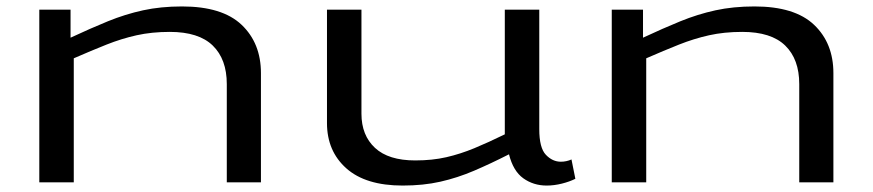

<svg xmlns="http://www.w3.org/2000/svg" viewBox="-20 -566 2710 596"><path d="M102 0V-536H199V-449Q261 -478 315 -500Q369 -522 424 -534Q479 -546 545 -546Q670 -546 730 -489Q790 -432 790 -339V0H684V-305Q684 -382 640.5 -424.5Q597 -467 507 -467Q451 -467 404 -456.5Q357 -446 310.5 -427.5Q264 -409 209 -385V0Z M1230 10Q1115 10 1055 -43.5Q995 -97 995 -184V-536H1102V-213Q1102 -146 1144 -107Q1186 -68 1269 -68Q1322 -68 1365.5 -78Q1409 -88 1452.5 -106Q1496 -124 1547 -149V-536H1654V-165Q1654 -107 1674.5 -85.5Q1695 -64 1721 -64Q1738 -64 1754 -71L1766 -11Q1748 -2 1724 4Q1700 10 1677 10Q1636 10 1604.5 -12.5Q1573 -35 1560 -87Q1503 -58 1451.5 -36Q1400 -14 1347 -2Q1294 10 1230 10Z M1879 0V-536H1976V-449Q2038 -478 2092 -500Q2146 -522 2201 -534Q2256 -546 2322 -546Q2447 -546 2507 -489Q2567 -432 2567 -339V0H2461V-305Q2461 -382 2417.5 -424.5Q2374 -467 2284 -467Q2228 -467 2181 -456.5Q2134 -446 2087.5 -427.5Q2041 -409 1986 -385V0Z"/></svg>

Font: Georama ExtraExtended
Style: Regular
Weight: 400
Width: 8
Designer: Jean-Baptiste Levee
Foundry: Production Type
Version: Version 1.000